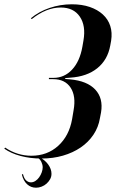

<svg xmlns="http://www.w3.org/2000/svg" viewBox="-36 -729 540 895"><path d="M157 10Q105 10 60 -2Q15 -14 -16 -36L-12 -41Q16 -22 47 -12.5Q78 -3 110 -3Q184 -3 235 -49Q286 -95 300 -173L307 -215Q319 -281 293 -320.5Q267 -360 212 -360H192V-366H213Q264 -366 300 -404.5Q336 -443 348 -511L353 -540Q365 -609 336 -651.5Q307 -694 247 -694Q180 -694 112 -640L108 -644Q145 -675 195 -692Q245 -709 299 -709Q346 -709 382.5 -696.5Q419 -684 443.5 -661.5Q468 -639 478 -608Q488 -577 482 -539L478 -517Q466 -450 417.5 -411Q369 -372 292 -367L268 -365V-361L291 -359Q370 -352 408 -311.5Q446 -271 435 -205L430 -179Q423 -136 399.5 -101Q376 -66 340 -41.5Q304 -17 257.5 -3.5Q211 10 157 10ZM71 82Q76 103 86 112Q96 121 108 121Q119 121 129 114.5Q139 108 146.5 97.5Q154 87 158.5 74.5Q163 62 163 51Q163 39 157 26Q151 13 135 2H145Q173 16 188.5 37.5Q204 59 204 81Q204 95 197.5 106.5Q191 118 181 127Q171 136 158 141Q145 146 132 146Q108 146 90.5 130Q73 114 66 85Z"/></svg>

Font: Moniqa Black Ita Display
Style: Italic
Weight: 900
Italic angle: -10°
Designer: Rajesh Rajput
Foundry: Rajesh Rajput
Version: Version 1.000